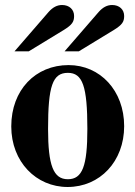

<svg xmlns="http://www.w3.org/2000/svg" viewBox="-20 -733 540 767"><path d="M329 -218C329 -69 309 -17 251 -17C193 -17 172 -73 172 -218C172 -389 190 -442 251 -442C310 -442 329 -389 329 -218ZM476 -229C476 -371 380 -473 254 -473C122 -473 25 -374 25 -228C25 -86 125 14 250 14C379 14 476 -88 476 -229ZM38 -528H95L236 -614C268 -634 276 -646 276 -669C276 -695 257 -713 228 -713C208 -713 191 -704 174 -685ZM238 -528H295L436 -614C468 -634 476 -646 476 -669C476 -695 457 -713 428 -713C408 -713 391 -704 374 -685Z"/></svg>

Font: XITS
Style: Bold
Weight: 700
Designer: MicroPress Inc., with final additions and corrections provided by Coen Hoffman, Elsevier (retired)
Version: Version 1.302